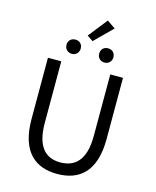

<svg xmlns="http://www.w3.org/2000/svg" viewBox="-148 -1140 1018 1253"><g transform="rotate(15 360.5 -513.5)"><path d="M478 -1001 422 -1040 320 -911 360 -884ZM250 -769C278 -769 298 -789 298 -817C298 -847 278 -865 250 -865C223 -865 202 -847 202 -817C202 -789 223 -769 250 -769ZM471 -769C498 -769 519 -789 519 -817C519 -847 498 -865 471 -865C443 -865 423 -847 423 -817C423 -789 443 -769 471 -769ZM360 13C504 13 614 -64 614 -291V-704H528V-288C528 -119 455 -65 360 -65C268 -65 197 -119 197 -288V-704H107V-291C107 -64 217 13 360 13Z"/></g></svg>

Font: Spoqa Han Sans Neo
Style: Regular
Weight: 400
Designer: [Spoqa Han Sans Neo] Dong-huui Kim ___ Younghwa Kang ___ Yujin Lee ___ [Noto Sans] Ryoko NISHIZUKA ____ (kana & ideograp
Foundry: Spoqa (http://www.spoqa-han-sans.com)
Version: Version 1.100;hotconv 1.0.109;makeotfexe 2.5.65596